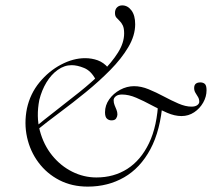

<svg xmlns="http://www.w3.org/2000/svg" viewBox="-20 -681 787 713"><path d="M306 12Q247 12 200.5 -12Q154 -36 123 -77.5Q92 -119 80.5 -171Q69 -223 80 -278Q92 -333 126.5 -375Q161 -417 206.5 -441Q252 -465 296 -465Q321 -465 343 -457Q365 -449 382 -429L335 -386Q318 -418 292.5 -428.5Q267 -439 246 -439Q219 -439 194.5 -421.5Q170 -404 152.5 -375Q135 -346 126 -310Q114 -248 128 -195.5Q142 -143 173.5 -104Q205 -65 248 -43.5Q291 -22 338 -22Q403 -22 453 -54Q503 -86 533.5 -149.5Q564 -213 568 -309L584 -303Q576 -197 538.5 -127Q501 -57 441 -22.5Q381 12 306 12ZM115 -196 106 -205Q142 -235 186 -269Q230 -303 275 -339Q320 -375 357.5 -412Q395 -449 418 -485.5Q441 -522 441 -557Q441 -576 436 -586.5Q431 -597 424 -603.5Q417 -610 412 -616Q407 -622 407 -633Q407 -646 414.5 -653.5Q422 -661 434 -661Q454 -661 468 -642.5Q482 -624 482 -591Q482 -549 456.5 -506Q431 -463 389.5 -421Q348 -379 299 -339Q250 -299 201.5 -263Q153 -227 115 -196ZM394 -234Q384 -234 377 -240.5Q370 -247 370 -264Q370 -290 385.5 -312Q401 -334 426 -347.5Q451 -361 478 -361Q504 -361 532 -349.5Q560 -338 588 -323Q616 -308 642.5 -296.5Q669 -285 691 -285Q705 -285 712.5 -290.5Q720 -296 720 -303Q720 -313 715.5 -320.5Q711 -328 706 -336Q701 -344 701 -354Q701 -365 707 -370Q713 -375 724 -375Q734 -375 740.5 -369.5Q747 -364 747 -346Q747 -322 734.5 -300Q722 -278 701 -264Q680 -250 654 -250Q629 -250 601 -262Q573 -274 543.5 -290Q514 -306 486 -318Q458 -330 433 -330Q418 -330 410 -323.5Q402 -317 402 -309Q402 -299 405.5 -290.5Q409 -282 412.5 -273.5Q416 -265 416 -256Q416 -249 411.5 -241.5Q407 -234 394 -234Z"/></svg>

Font: Cormorant Light Light
Style: Italic
Weight: 300
Italic angle: -10°
Version: Version 4.000